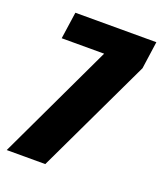

<svg xmlns="http://www.w3.org/2000/svg" viewBox="-129 -668 631 744"><g transform="rotate(20 187.0 -295.5)"><path d="M-14 0 213 -480H38L54 -591H388L372 -478L145 0Z"/></g></svg>

Font: Alumni Sans Black
Style: Italic
Weight: 900
Italic angle: -8°
Version: Version 1.016